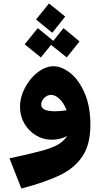

<svg xmlns="http://www.w3.org/2000/svg" viewBox="-20 -810 589 1113"><path d="M504 -86Q504 26 459 94.5Q414 163 330.5 204Q247 245 104 283L35 108Q168 79 225.5 63Q283 47 315.5 28.5Q348 10 371 -23Q334 0 278 0Q231 0 189 -25Q147 -50 121.5 -93.5Q96 -137 96 -190Q96 -247 125 -302Q154 -357 199.5 -391.5Q245 -426 290 -426Q337 -426 386.5 -387.5Q436 -349 470 -272Q504 -195 504 -86ZM300 -165Q331 -165 366 -171Q349 -215 324 -237.5Q299 -260 277 -260Q254 -260 236.5 -242.5Q219 -225 219 -203Q219 -165 300 -165ZM283 -620 189 -697 264 -790 358 -714ZM367 -477 276 -550 217 -477 123 -553 199 -647 289 -573 348 -647 441 -570Z"/></svg>

Font: FiraGO Heavy
Style: Italic
Weight: 900
Italic angle: -8°
Designer: bBox Type GmbH
Foundry: bBox Type GmbH
Version: Version 1.001